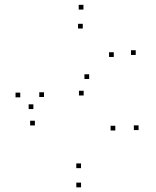

<svg xmlns="http://www.w3.org/2000/svg" viewBox="-20 -772 660 813"><path d="M65.8 -359.8V-379.8H45.8V-359.8ZM323.2 21.3V1.3H303.2V21.3ZM566.8 -221.2V-241.2H546.8V-221.2ZM357.5 -437.5V-457.5H337.5V-437.5ZM121.3 -310.2V-330.2H101.3V-310.2ZM127.7 -240.8V-260.8H107.7V-240.8ZM334.3 -367.7V-387.7H314.3V-367.7ZM468.3 -219.5V-239.5H448.3V-219.5ZM323 -60V-80H303V-60ZM166.3 -361.3V-381.3H146.3V-361.3ZM330.5 -651.2V-671.2H310.5V-651.2ZM461.8 -530.8V-550.8H441.8V-530.8ZM554.7 -539.3V-559.3H534.7V-539.3ZM333.3 -731.5V-751.5H313.3V-731.5Z"/></svg>

Font: Monaspace Neon Dots Var
Style: Regular
Weight: 400
Designer: Riley Cran and the Lettermatic Team
Version: Version 1.100 (Monaspace Neon Dots)